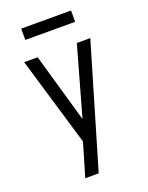

<svg xmlns="http://www.w3.org/2000/svg" viewBox="-168 -787 835 1086"><g transform="rotate(-20 250.0 -244.5)"><path d="M151 215Q160 185 169 154.5Q178 124 187 94L210 15L51 -520H132L251 -105L368 -520H449L232 215ZM100 -636V-704H400V-636Z"/></g></svg>

Font: Iosevka www.saffi
Style: Regular
Weight: 400
Monospace: yes
Designer: Belleve Invis
Foundry: Belleve Invis
Version: Version 22.0.2; ttfautohint (v1.8.3)